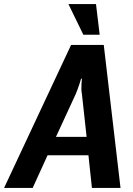

<svg xmlns="http://www.w3.org/2000/svg" viewBox="-30 -920 650 940"><path d="M-10 0 318 -700H478L560 0H420L403 -160H203L130 0ZM394 -250 371 -460Q367 -481 369 -509Q369 -517 371 -535H367L359 -509Q352 -487 341 -460L244 -250ZM378 -750 305 -900H440L458 -750Z"/></svg>

Font: Scada
Style: Bold Italic
Weight: 700
Italic angle: -10°
Version: Version 4.000